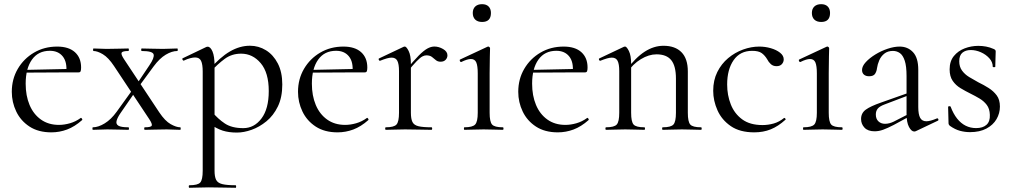

<svg xmlns="http://www.w3.org/2000/svg" viewBox="-20 -616 4809 911"><path d="M223.8 12Q162 12 120.1 -15.4Q78.2 -42.8 57.1 -86.9Q36 -131 36 -180.2Q36 -240.8 64.4 -289.3Q92.8 -337.8 141.5 -366.4Q190.2 -395 251.2 -395Q306 -395 335.4 -368.5Q364.8 -342 364.8 -296Q364.8 -285 362.8 -278.8Q360.8 -272.6 353 -272.6H294.6Q299 -322 277.6 -348.5Q256.2 -375 216.6 -375Q161.4 -375 131.6 -333.1Q101.8 -291.2 101.8 -219Q101.8 -162.2 120.2 -118.2Q138.6 -74.2 174.2 -48.8Q209.8 -23.4 259.4 -23.4Q285 -23.4 312.1 -31.2Q339.2 -39 362.8 -56.2Q364.8 -58.2 368.3 -53.8Q371.8 -49.4 369.8 -46.4Q334.4 -15 298.3 -1.5Q262.2 12 223.8 12ZM84.4 -271.4 83.4 -284 311.2 -289V-272.6Z M667.2 0Q664.2 0 664.2 -6Q664.2 -12 667.2 -12Q696.6 -12 700 -20Q703.4 -28 688 -51L520.8 -303Q494.2 -343 468.2 -358.5Q442.2 -374 423.6 -374Q421.6 -374 421.6 -380Q421.6 -386 423.6 -386Q438.6 -386 454.6 -385Q470.6 -384 485.6 -384Q519.2 -384 544 -385Q568.8 -386 589.4 -386Q591.4 -386 591.4 -380Q591.4 -374 589.4 -374Q561.4 -374 557.2 -366.2Q553 -358.4 568.6 -335L735.6 -83Q763.2 -41.8 789.9 -26.9Q816.6 -12 835.2 -12Q837.4 -12 837.4 -6Q837.4 0 835.2 0Q819.8 0 802.7 -1Q785.6 -2 771 -2Q737.4 -2 712.6 -1Q687.8 0 667.2 0ZM420.8 0Q418.6 0 418.6 -6Q418.6 -12 420.8 -12Q446.4 -12 476.9 -30.7Q507.4 -49.4 533.6 -85.8L614 -197.4L626.4 -187.4L552 -79.6Q537.2 -58.2 533.2 -42.7Q529.2 -27.2 541.8 -19.6Q554.4 -12 589 -12Q592 -12 592 -6Q592 0 589 0Q566 0 544.5 -1Q523 -2 489 -2Q467.2 -2 453.8 -1Q440.4 0 420.8 0ZM629.4 -192.6 619.4 -202.6 689 -306.4Q713.2 -341.8 708.9 -357.9Q704.6 -374 652 -374Q650 -374 650 -380Q650 -386 652 -386Q676 -386 697.5 -385Q719 -384 753 -384Q774.8 -384 788.2 -385Q801.6 -386 821.2 -386Q823.4 -386 823.4 -380Q823.4 -374 821.2 -374Q795.8 -374 766.4 -356.5Q737 -339 708.4 -300.2Z M878.6 275Q875.6 275 875.6 269Q875.6 263 878.6 263Q918.4 263 930.1 250Q941.8 237 941.8 194V-276.2Q941.8 -311.2 934 -327.3Q926.2 -343.4 905.8 -343.4Q896.2 -343.4 882.6 -339.9Q869 -336.4 852.6 -328.6Q848.6 -327.4 846 -332.6Q843.4 -337.8 847 -339.6L957.8 -392.6Q961.4 -394.4 965.2 -394.4Q978.6 -394.4 988.3 -371.6Q998 -348.8 998 -304.6V194Q998 222 1005.3 237Q1012.6 252 1034.4 257.5Q1056.2 263 1098.2 263Q1100.4 263 1100.4 269Q1100.4 275 1098.2 275Q1071.8 275 1039.2 274Q1006.6 273 970.8 273Q945.2 273 920.7 274Q896.2 275 878.6 275ZM1104 13Q1065.8 13 1036.7 3.8Q1007.6 -5.4 972 -30.4L986.2 -85.4Q1013.8 -52 1046.9 -30Q1080 -8 1134.2 -8Q1186 -8 1220.6 -53.8Q1255.2 -99.6 1255.2 -184Q1255.2 -271.2 1217 -316.3Q1178.8 -361.4 1124 -361.4Q1079.8 -361.4 1046.4 -336.8Q1013 -312.2 981.4 -277.6L973 -285.6Q1024 -344.6 1070.9 -371.8Q1117.8 -399 1166 -399Q1207.2 -399 1242 -377.5Q1276.8 -356 1298.1 -315Q1319.4 -274 1319.4 -215Q1319.4 -154.2 1298.5 -111Q1277.6 -67.8 1244.2 -40.5Q1210.8 -13.2 1173.9 -0.1Q1137 13 1104 13Z M1581.8 12Q1520 12 1478.1 -15.4Q1436.2 -42.8 1415.1 -86.9Q1394 -131 1394 -180.2Q1394 -240.8 1422.4 -289.3Q1450.8 -337.8 1499.5 -366.4Q1548.2 -395 1609.2 -395Q1664 -395 1693.4 -368.5Q1722.8 -342 1722.8 -296Q1722.8 -285 1720.8 -278.8Q1718.8 -272.6 1711 -272.6H1652.6Q1657 -322 1635.6 -348.5Q1614.2 -375 1574.6 -375Q1519.4 -375 1489.6 -333.1Q1459.8 -291.2 1459.8 -219Q1459.8 -162.2 1478.2 -118.2Q1496.6 -74.2 1532.2 -48.8Q1567.8 -23.4 1617.4 -23.4Q1643 -23.4 1670.1 -31.2Q1697.2 -39 1720.8 -56.2Q1722.8 -58.2 1726.3 -53.8Q1729.8 -49.4 1727.8 -46.4Q1692.4 -15 1656.3 -1.5Q1620.2 12 1581.8 12ZM1442.4 -271.4 1441.4 -284 1669.2 -289V-272.6Z M1909.4 -271 1904.6 -281.6Q1942 -327.4 1966.2 -351.8Q1990.4 -376.2 2007.8 -385.7Q2025.2 -395.2 2041 -395.2Q2062 -395.2 2082.5 -383.3Q2103 -371.4 2103 -353.6Q2103 -341.4 2094.5 -332.3Q2086 -323.2 2070.4 -323.2Q2056.6 -323.2 2047.7 -331Q2038.8 -338.8 2029.1 -346.1Q2019.4 -353.4 2002.6 -353.4Q1994 -353.4 1983.9 -348.1Q1973.8 -342.8 1956.7 -325.3Q1939.6 -307.8 1909.4 -271ZM1810.6 0Q1807.6 0 1807.6 -6Q1807.6 -12 1810.6 -12Q1849.6 -12 1861.4 -25.3Q1873.2 -38.6 1873.2 -81V-278.6Q1873.2 -312 1865.4 -327.3Q1857.6 -342.6 1838.2 -342.6Q1828.4 -342.6 1814.8 -338.7Q1801.2 -334.8 1783.8 -327.8Q1779.8 -326.6 1777.4 -331.8Q1775 -337 1778.6 -338.8L1895.2 -394Q1898 -395.2 1900.6 -395.2Q1908.4 -395.2 1919 -374Q1929.6 -352.8 1929.6 -312.6V-81Q1929.6 -52.6 1936.8 -37.5Q1944 -22.4 1965.1 -17.2Q1986.2 -12 2027.4 -12Q2030.6 -12 2030.6 -6Q2030.6 0 2027.4 0Q2002.8 0 1970.3 -1Q1937.8 -2 1901.8 -2Q1876.2 -2 1852.2 -1Q1828.2 0 1810.6 0Z M2183.4 0Q2181.2 0 2181.2 -6Q2181.2 -12 2183.4 -12Q2222.4 -12 2234.6 -25.3Q2246.8 -38.6 2246.8 -81V-268Q2246.8 -303.4 2239.9 -319.7Q2233 -336 2214.4 -336Q2205.8 -336 2194.7 -332.6Q2183.6 -329.2 2168.6 -321.8Q2164.6 -320.8 2162.1 -326.4Q2159.6 -332 2163.4 -333.8L2292.8 -394.2Q2295.6 -395.2 2296.6 -395.2Q2299.2 -395.2 2302.2 -392.6Q2305.2 -390 2305.2 -386.8Q2305.2 -378.8 2304.2 -348Q2303.2 -317.2 2303.2 -269.2V-81Q2303.2 -38.6 2314.7 -25.3Q2326.2 -12 2366 -12Q2369 -12 2369 -6Q2369 0 2366 0Q2348.4 0 2324.8 -1Q2301.2 -2 2274.6 -2Q2249 -2 2225.4 -1Q2201.8 0 2183.4 0ZM2267.4 -511.8Q2246.6 -511.8 2234.9 -523Q2223.2 -534.2 2223.2 -554.4Q2223.2 -574 2234.9 -585.1Q2246.6 -596.2 2267.4 -596.2Q2287.4 -596.2 2298.4 -585.1Q2309.4 -574 2309.4 -554.4Q2309.4 -511.8 2267.4 -511.8Z M2626.8 12Q2565 12 2523.1 -15.4Q2481.2 -42.8 2460.1 -86.9Q2439 -131 2439 -180.2Q2439 -240.8 2467.4 -289.3Q2495.8 -337.8 2544.5 -366.4Q2593.2 -395 2654.2 -395Q2709 -395 2738.4 -368.5Q2767.8 -342 2767.8 -296Q2767.8 -285 2765.8 -278.8Q2763.8 -272.6 2756 -272.6H2697.6Q2702 -322 2680.6 -348.5Q2659.2 -375 2619.6 -375Q2564.4 -375 2534.6 -333.1Q2504.8 -291.2 2504.8 -219Q2504.8 -162.2 2523.2 -118.2Q2541.6 -74.2 2577.2 -48.8Q2612.8 -23.4 2662.4 -23.4Q2688 -23.4 2715.1 -31.2Q2742.2 -39 2765.8 -56.2Q2767.8 -58.2 2771.3 -53.8Q2774.8 -49.4 2772.8 -46.4Q2737.4 -15 2701.3 -1.5Q2665.2 12 2626.8 12ZM2487.4 -271.4 2486.4 -284 2714.2 -289V-272.6Z M3124.6 0Q3121.6 0 3121.6 -6Q3121.6 -12 3124.6 -12Q3163.6 -12 3175.4 -25.3Q3187.2 -38.6 3187.2 -81V-243.4Q3187.2 -303 3164.9 -330.6Q3142.6 -358.2 3095 -358.2Q3058.6 -358.2 3020.7 -335.2Q2982.8 -312.2 2955.8 -271.8L2951.6 -283.8Q2996.2 -343.4 3039.4 -371.1Q3082.6 -398.8 3128.2 -398.8Q3183.4 -398.8 3213.5 -368.2Q3243.6 -337.6 3243.6 -277V-81Q3243.6 -38.6 3255.1 -25.3Q3266.6 -12 3306.4 -12Q3309.4 -12 3309.4 -6Q3309.4 0 3306.4 0Q3288.8 0 3265.2 -1Q3241.6 -2 3215.8 -2Q3190.2 -2 3166.2 -1Q3142.2 0 3124.6 0ZM2855.6 0Q2852.6 0 2852.6 -6Q2852.6 -12 2855.6 -12Q2894.6 -12 2906.4 -25.3Q2918.2 -38.6 2918.2 -81V-278.6Q2918.2 -312 2910.4 -327.3Q2902.6 -342.6 2883.2 -342.6Q2873.4 -342.6 2859.8 -338.7Q2846.2 -334.8 2828.8 -327.8Q2824.8 -326.6 2822.4 -331.8Q2820 -337 2823.6 -338.8L2940.2 -394Q2943 -395.2 2945.6 -395.2Q2953.4 -395.2 2964 -374Q2974.6 -352.8 2974.6 -312.6V-81Q2974.6 -38.6 2986.1 -25.3Q2997.6 -12 3037.4 -12Q3040.4 -12 3040.4 -6Q3040.4 0 3037.4 0Q3019.8 0 2996.2 -1Q2972.6 -2 2946.8 -2Q2921.2 -2 2897.2 -1Q2873.2 0 2855.6 0Z M3558.8 12Q3490.6 12 3447.6 -17.5Q3404.6 -47 3384.3 -92.6Q3364 -138.2 3364 -185.2Q3364 -235.2 3383.4 -274.2Q3402.8 -313.2 3434.9 -340.1Q3467 -367 3505.8 -381Q3544.6 -395 3582.4 -395Q3610.6 -395 3637.2 -387.3Q3663.8 -379.6 3681.2 -365.9Q3698.6 -352.2 3698.6 -334.4Q3698.6 -321.4 3689.8 -311.7Q3681 -302 3664.4 -302Q3648.2 -302 3637.4 -311.8Q3626.6 -321.6 3620.2 -334.6Q3609.2 -353 3594.3 -363.9Q3579.4 -374.8 3549 -374.8Q3491.6 -374.8 3460.9 -330.6Q3430.2 -286.4 3430.2 -215Q3430.2 -164.2 3447.6 -120.3Q3465 -76.4 3501.8 -49.5Q3538.6 -22.6 3598 -22.6Q3624.8 -22.6 3650.9 -30Q3677 -37.4 3699.6 -55.8Q3702.4 -57.8 3705.9 -53.8Q3709.4 -49.8 3706.6 -47.8Q3672.4 -16.6 3637 -2.3Q3601.6 12 3558.8 12Z M3792.4 0Q3790.2 0 3790.2 -6Q3790.2 -12 3792.4 -12Q3831.4 -12 3843.6 -25.3Q3855.8 -38.6 3855.8 -81V-268Q3855.8 -303.4 3848.9 -319.7Q3842 -336 3823.4 -336Q3814.8 -336 3803.7 -332.6Q3792.6 -329.2 3777.6 -321.8Q3773.6 -320.8 3771.1 -326.4Q3768.6 -332 3772.4 -333.8L3901.8 -394.2Q3904.6 -395.2 3905.6 -395.2Q3908.2 -395.2 3911.2 -392.6Q3914.2 -390 3914.2 -386.8Q3914.2 -378.8 3913.2 -348Q3912.2 -317.2 3912.2 -269.2V-81Q3912.2 -38.6 3923.7 -25.3Q3935.2 -12 3975 -12Q3978 -12 3978 -6Q3978 0 3975 0Q3957.4 0 3933.8 -1Q3910.2 -2 3883.6 -2Q3858 -2 3834.4 -1Q3810.8 0 3792.4 0ZM3876.4 -511.8Q3855.6 -511.8 3843.9 -523Q3832.2 -534.2 3832.2 -554.4Q3832.2 -574 3843.9 -585.1Q3855.6 -596.2 3876.4 -596.2Q3896.4 -596.2 3907.4 -585.1Q3918.4 -574 3918.4 -554.4Q3918.4 -511.8 3876.4 -511.8Z M4326.2 6Q4322.2 8 4317.8 8Q4304.6 8 4293 -13.6Q4281.4 -35.2 4281.4 -76.2V-255Q4281.4 -302 4272.8 -328Q4264.2 -354 4249.6 -364.2Q4235 -374.4 4216.8 -374.4Q4192.2 -374.4 4176.2 -361.7Q4160.2 -349 4152 -330.1Q4143.8 -311.2 4141 -291.8Q4139.6 -278 4132.2 -266.1Q4124.8 -254.2 4103.6 -254.2Q4088.2 -254.2 4079.2 -262Q4070.2 -269.8 4070.2 -284Q4070.2 -302 4088 -321.3Q4105.8 -340.6 4133.3 -357.5Q4160.8 -374.4 4191.6 -384.7Q4222.4 -395 4248.6 -395Q4287 -395 4312 -368.5Q4337 -342 4337 -285V-108Q4337 -73.4 4345.9 -57Q4354.8 -40.6 4375.4 -40.6Q4393.4 -40.6 4425.2 -54Q4430 -56 4432.1 -50.5Q4434.2 -45 4429.2 -43ZM4129.8 7Q4098 7 4081.8 -10.3Q4065.6 -27.6 4065.6 -51.4Q4065.6 -79.4 4087.9 -95.7Q4110.2 -112 4160.2 -129.4L4291.4 -175.8L4293.8 -164.8L4177.6 -120.6Q4154.6 -112.2 4145.1 -101Q4135.6 -89.8 4135.6 -72.8Q4135.6 -51.8 4148 -40.2Q4160.4 -28.6 4179.2 -28.6Q4189.6 -28.6 4199.9 -31.3Q4210.2 -34 4219.8 -38.6L4305.2 -82.2L4307 -70L4220.2 -23Q4190.4 -7.6 4170 -0.3Q4149.6 7 4129.8 7Z M4531.4 -325.2Q4531.4 -299.4 4544.5 -281.3Q4557.6 -263.2 4578.4 -250.5Q4599.2 -237.8 4621.8 -225.6Q4647.6 -213.2 4670.8 -198.5Q4694 -183.8 4709.2 -163.4Q4724.4 -143 4724.4 -110.4Q4724.4 -78.4 4708.3 -50.7Q4692.2 -23 4660.4 -6Q4628.6 11 4582.6 11Q4558.4 11 4535 4.7Q4511.6 -1.6 4486.6 -19.2Q4484.6 -21.2 4482.6 -24.2Q4480.6 -27.2 4480.6 -31.2L4478.6 -108.6Q4478.6 -111.6 4484.1 -112.1Q4489.6 -112.6 4490.6 -109.8Q4503.2 -76.2 4521.2 -53.5Q4539.2 -30.8 4561.9 -19.5Q4584.6 -8.2 4611.4 -8.2Q4643.4 -8.2 4660.8 -23.9Q4678.2 -39.6 4676.6 -71.2Q4675.8 -100 4662.1 -118.1Q4648.4 -136.2 4627.8 -148.5Q4607.2 -160.8 4584.8 -171.8Q4560.2 -184 4537.6 -197.6Q4515 -211.2 4500.4 -232.3Q4485.8 -253.4 4485.8 -286.8Q4485.8 -325.6 4506 -350.2Q4526.2 -374.8 4557.3 -386.6Q4588.4 -398.4 4622 -398.4Q4640.8 -398.4 4658.9 -395Q4677 -391.6 4695.4 -383.4Q4704.4 -379.6 4704.4 -372.4Q4704.4 -356.4 4703.4 -338.5Q4702.4 -320.6 4702.4 -299.4Q4702.4 -297.2 4696.4 -297.2Q4690.4 -297.2 4690.4 -299.4Q4690.4 -321.6 4674.1 -339.6Q4657.8 -357.6 4634 -368.1Q4610.2 -378.6 4586 -378.6Q4561.6 -378.6 4546.5 -366Q4531.4 -353.4 4531.4 -325.2Z"/></svg>

Font: Cormorant Light
Style: Regular
Weight: 300
Designer: Christian Thalmann (Catharsis Fonts)
Foundry: Catharsis Fonts
Version: Version 4.000